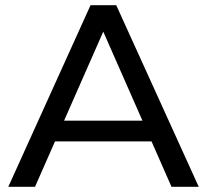

<svg xmlns="http://www.w3.org/2000/svg" viewBox="-20 -720 798 740"><path d="M564 -175H192L115 0H12L329 -700H428L746 0H641ZM529 -255 378 -598 227 -255Z"/></svg>

Font: APTA Sans Medium
Style: Bold
Weight: 500
Version: Version 7.200